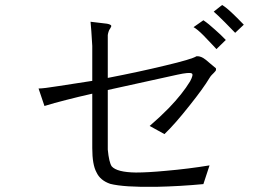

<svg xmlns="http://www.w3.org/2000/svg" viewBox="-20 -801 1040 761"><path d="M404.3 -707 338.9 -714.8Q341.8 -686.5 345.7 -619.1Q345.7 -565.4 345.7 -480.5Q259.8 -466.8 212.9 -460Q152.3 -450.2 132.8 -450.2L156.2 -380.9Q193.4 -392.6 244.1 -405.3Q289.1 -417 345.7 -429.7V-213.9Q345.7 -148.4 362.3 -118.2Q377 -85.9 417 -72.3Q470.7 -58.6 598.6 -60.5Q693.4 -62.5 786.1 -71.3L810.5 -145.5Q727.5 -131.8 637.7 -124Q566.4 -117.2 518.6 -117.2Q443.4 -118.2 422.9 -141.6Q412.1 -157.2 407.2 -208V-444.3L682.6 -504.9Q731.4 -515.6 740.2 -509.8Q748 -505.9 733.4 -478.5Q703.1 -428.7 649.4 -373Q615.2 -337.9 573.2 -301.8L631.8 -269.5Q672.9 -308.6 731.4 -382.8Q786.1 -451.2 810.5 -492.2Q814.5 -499 819.3 -503.9Q822.3 -506.8 827.1 -511.7Q833 -517.6 835 -520.5Q836.9 -524.4 835.9 -530.3L812.5 -549.8Q793.9 -566.4 785.2 -571.3Q771.5 -579.1 758.8 -578.1Q741.2 -566.4 633.8 -541Q533.2 -516.6 407.2 -492.2V-662.1Q408.2 -669.9 411.1 -677.7Q412.1 -681.6 417 -688.5Q421.9 -696.3 420.9 -699.2Q418.9 -704.1 404.3 -707ZM860.4 -781.2 827.1 -754.9Q842.8 -741.2 871.1 -712.9Q896.5 -687.5 912.1 -670.9L946.3 -703.1L943.4 -706.1Q917 -733.4 902.3 -747.1Q877 -771.5 860.4 -781.2ZM786.1 -720.7 747.1 -693.4Q761.7 -685.5 786.1 -661.1Q799.8 -647.5 825.2 -620.1L837.9 -606.4L875 -642.6Q854.5 -664.1 832 -683.6Q806.6 -707 786.1 -720.7Z"/></svg>

Font: DotumChe
Style: Regular
Weight: 400
Monospace: yes
Version: Version 2.21